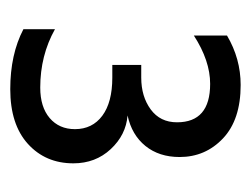

<svg xmlns="http://www.w3.org/2000/svg" viewBox="-76 -790 478 365"><g transform="rotate(90 162.5 -607.0)"><path d="M103 -637H127Q163 -637 187.5 -655Q212 -673 212 -705Q212 -768 139 -768Q95 -768 47 -737V-800Q91 -826 141 -826Q207 -826 242.5 -792.5Q278 -759 278 -710Q278 -671 257 -645Q236 -619 199 -611Q236 -608 263 -579Q290 -550 290 -508Q290 -455 253 -421.5Q216 -388 149 -388Q83 -388 35 -413V-473Q85 -445 146 -445Q183 -445 204 -463Q225 -481 225 -511Q225 -544 199.5 -563Q174 -582 127 -582H103Z"/></g></svg>

Font: Hind Regular
Style: Regular
Weight: 400
Designer: Manushi Parikh, Satya Rajpurohit
Foundry: Indian Type Foundry
Version: Version 1.201;PS 1.0;hotconv 1.0.78;makeotf.lib2.5.61930; tt